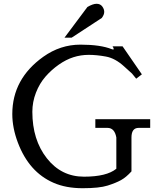

<svg xmlns="http://www.w3.org/2000/svg" viewBox="-20 -985 830 1015"><path d="M442 -948Q471 -965 490.5 -965Q510 -965 520.5 -951Q531 -937 531 -922Q531 -907 518 -890L359 -786H321ZM571 -725Q576 -723 578.5 -723Q581 -723 581 -727Q581 -731 575 -740H628L730 -592L700 -569L678 -596L636 -634Q589 -677 540 -686Q491 -695 449 -695Q407 -695 368 -682.5Q329 -670 290.5 -643Q252 -616 220.5 -580Q189 -544 170 -495Q151 -446 151 -394Q151 -246 227.5 -148.5Q304 -51 424 -51Q544 -51 595 -93V-258Q586 -309 548 -309H484V-355H774V-309H713Q675 -309 675 -258V-79Q647 -48 620 -33Q593 -18 549 -4Q505 10 417 10Q329 10 263.5 -18.5Q198 -47 151 -100Q104 -153 74.5 -231Q45 -309 45 -382Q45 -568 209 -685Q299 -749 405 -749Q511 -749 571 -725Z"/></svg>

Font: Sawarabi Mincho
Style: Regular
Weight: 400
Version: Version 1.00